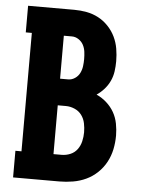

<svg xmlns="http://www.w3.org/2000/svg" viewBox="-53 -777 605 819"><g transform="rotate(5 250.0 -367.5)"><path d="M34 0V-114H60V-621H34V-735H232Q259 -735 285.5 -730Q312 -725 335.5 -712.5Q359 -700 378 -680Q397 -660 408.5 -636Q420 -612 424.5 -585.5Q429 -559 429 -532Q429 -510 426 -488.5Q423 -467 414 -447.5Q405 -428 390.5 -411.5Q376 -395 358 -383Q382 -372 401.5 -354.5Q421 -337 433.5 -315Q446 -293 451 -267Q456 -241 456 -216Q456 -186 450 -157Q444 -128 430 -102Q416 -76 394.5 -55.5Q373 -35 346.5 -22.5Q320 -10 290.5 -5Q261 0 232 0ZM197 -437H232Q247 -437 260.5 -446Q274 -455 281 -469Q288 -483 290 -498.5Q292 -514 292 -529Q292 -545 290 -560.5Q288 -576 281 -589.5Q274 -603 260.5 -612Q247 -621 232 -621H197ZM232 -114Q251 -114 269 -121.5Q287 -129 298.5 -144.5Q310 -160 314.5 -179.5Q319 -199 319 -218Q319 -237 315 -256.5Q311 -276 299.5 -291.5Q288 -307 269.5 -315Q251 -323 232 -323H197V-114Z"/></g></svg>

Font: Iosevka Slab Heavy
Style: Regular
Weight: 900
Monospace: yes
Designer: Belleve Invis
Foundry: Belleve Invis
Version: Version 11.1.0; ttfautohint (v1.8.3)